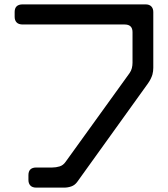

<svg xmlns="http://www.w3.org/2000/svg" viewBox="-20 -754 768 878"><path d="M110 69Q110 85 119 94.5Q128 104 146 104H273Q290 104 306 98.5Q322 93 333 78L657 -373Q671 -393 677 -413Q681 -428 681 -444V-699Q681 -715 672 -724.5Q663 -734 645 -734H84Q47 -734 47 -699V-677Q47 -661 56 -651.5Q65 -642 84 -642H550Q586 -642 586 -607V-467Q586 -455 583 -442.5Q580 -430 572 -419L280 -14Q269 2 252.5 7Q236 12 219 12H146Q110 12 110 47Z"/></svg>

Font: WDXL Lubrifont TC
Style: Regular
Weight: 400
Designer: [WDXL Lubrifont] Copyright 2020-2022 (c) NightFurySL2001, Skr-ZERO; [ZCOOL QingKe HuangYou] Copyright 2018-2022 (c) The 
Version: Version 2.001;hotconv 1.1.1;makeotfexe 2.6.0